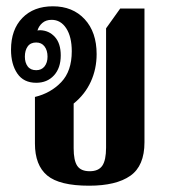

<svg xmlns="http://www.w3.org/2000/svg" viewBox="-20 -579 537 610"><path d="M263 11Q169 11 130 -21.5Q91 -54 91 -123V-271Q141 -283 174.5 -318Q208 -353 208 -416Q208 -462 190.5 -489Q173 -516 144 -516Q126 -516 114.5 -506Q103 -496 99 -482Q103 -483 108 -483Q136 -482 154.5 -461.5Q173 -441 173 -403Q173 -363 151.5 -339.5Q130 -316 95 -316Q55 -316 35 -345.5Q15 -375 15 -421Q15 -485 51 -522Q87 -559 148 -559Q211 -559 249 -518Q287 -477 287 -407Q287 -360 268.5 -319.5Q250 -279 214 -250V-108Q214 -69 225.5 -52Q237 -35 265 -35Q293 -35 305 -52.5Q317 -70 317 -110V-489L362 -552H439V-127Q439 -52 394 -20.5Q349 11 263 11ZM95 -356Q112 -356 121.5 -368Q131 -380 131 -399Q131 -419 121.5 -431.5Q112 -444 95 -444Q77 -444 68 -431.5Q59 -419 59 -399Q59 -380 68 -368Q77 -356 95 -356Z"/></svg>

Font: Noto Serif Thai ExtraCondensed
Style: Bold
Weight: 700
Width: 2
Designer: Monotype Design Team
Foundry: Monotype Imaging Inc.
Version: Version 2.002; ttfautohint (v1.8.4.7-5d5b)